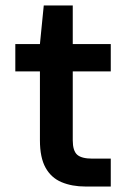

<svg xmlns="http://www.w3.org/2000/svg" viewBox="-20 -682 475 702"><path d="M293 0Q243 0 205 -16Q167 -32 146.5 -69Q126 -106 126 -169V-421H36V-521H126L140 -662H246V-521H385V-421H246V-169Q246 -131 262 -116.5Q278 -102 318 -102H385V0Z"/></svg>

Font: DM Sans 10pt SemiBold
Style: Regular
Weight: 600
Version: Version 4.004;gftools[0.9.30]